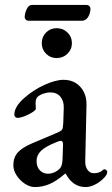

<svg xmlns="http://www.w3.org/2000/svg" viewBox="-20 -743 454 777"><path d="M34 -74Q34 -106 52 -126Q70 -146 110 -163L207 -204Q227 -212 231 -218Q235 -224 236 -245L238 -306Q239 -334 224.5 -351.5Q210 -369 184 -369Q170 -369 155.5 -364Q141 -359 132 -351Q124 -343 124 -325L125 -303Q125 -295 96.5 -280.5Q68 -266 51 -266Q45 -266 41.5 -270Q38 -274 38 -279Q38 -312 80 -348Q115 -379 160 -399.5Q205 -420 237 -420Q279 -420 305 -391.5Q331 -363 330 -318L325 -92Q324 -70 334 -56Q344 -42 359 -42Q383 -42 395 -54Q399 -58 402 -58Q407 -58 410.5 -54.5Q414 -51 414 -47Q414 -36 400 -22Q383 -5 363.5 4.5Q344 14 326 14Q275 14 246 -40H243Q210 -11 181 1.5Q152 14 121 14Q101 14 80.5 0.5Q60 -13 47 -33.5Q34 -54 34 -74ZM222 -61Q232 -71 233 -97L235 -154V-159Q235 -173 226 -173Q220 -173 209 -168Q165 -151 146.5 -133Q128 -115 128 -92Q128 -67 141.5 -53.5Q155 -40 173 -40Q201 -40 222 -61ZM149 -568Q149 -594 166.5 -611.5Q184 -629 209 -629Q235 -629 253 -611.5Q271 -594 271 -568Q271 -543 253 -525.5Q235 -508 209 -508Q184 -508 166.5 -525.5Q149 -543 149 -568ZM80 -673Q80 -689 88 -706Q96 -723 109 -723H331Q337 -723 341.5 -718.5Q346 -714 346 -709Q346 -689 336.5 -674Q327 -659 312 -659H96Q89 -659 84.5 -663.5Q80 -668 80 -673Z"/></svg>

Font: EB Garamond Medium
Style: Regular
Weight: 500
Designer: Georg Duffner and Octavio Pardo
Foundry: Georg Duffner
Version: Version 1.000